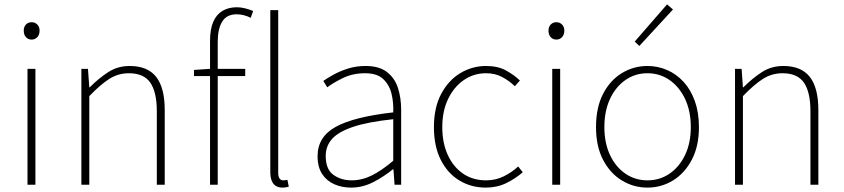

<svg xmlns="http://www.w3.org/2000/svg" viewBox="-20 -840 3837 873"><path d="M105 0V-527H141V0ZM124 -660Q108 -660 98 -671Q88 -682 88 -701Q88 -718 98 -728.5Q108 -739 124 -739Q139 -739 149.5 -728.5Q160 -718 160 -701Q160 -682 149.5 -671Q139 -660 124 -660Z M350 0V-527H380L386 -443H388Q429 -484 472 -512Q515 -540 570 -540Q651 -540 690 -490.5Q729 -441 729 -339V0H693V-334Q693 -421 663.5 -464Q634 -507 566 -507Q517 -507 476.5 -481Q436 -455 386 -403V0Z M935 0V-655Q935 -707 949.5 -740.5Q964 -774 991.5 -790.5Q1019 -807 1057 -807Q1074 -807 1093 -802.5Q1112 -798 1131 -790L1120 -759Q1088 -775 1056 -775Q1011 -775 990.5 -742Q970 -709 970 -650V0ZM862 -494V-522L935 -527H1095V-494ZM1264 13Q1247 13 1234.5 5.5Q1222 -2 1215.5 -18Q1209 -34 1209 -59V-794H1245V-53Q1245 -37 1251 -28.5Q1257 -20 1267 -20Q1270 -20 1274.5 -20.5Q1279 -21 1287 -22L1293 9Q1286 10 1280.5 11.5Q1275 13 1264 13Z M1576 13Q1535 13 1500.5 -2Q1466 -17 1445 -48.5Q1424 -80 1424 -130Q1424 -218 1507 -263.5Q1590 -309 1768 -329Q1770 -372 1760.5 -412.5Q1751 -453 1723 -480Q1695 -507 1640 -507Q1584 -507 1539 -485Q1494 -463 1468 -443L1450 -472Q1467 -484 1495.5 -500Q1524 -516 1561.5 -528Q1599 -540 1642 -540Q1704 -540 1739.5 -512.5Q1775 -485 1789.5 -440Q1804 -395 1804 -341V0H1774L1769 -70H1766Q1726 -37 1677.5 -12Q1629 13 1576 13ZM1579 -20Q1626 -20 1671 -42.5Q1716 -65 1768 -109V-298Q1654 -286 1586.5 -263.5Q1519 -241 1490 -208.5Q1461 -176 1461 -131Q1461 -70 1496 -45Q1531 -20 1579 -20Z M2189 13Q2122 13 2068.5 -19.5Q2015 -52 1984 -113.5Q1953 -175 1953 -262Q1953 -351 1986 -413Q2019 -475 2073 -507.5Q2127 -540 2190 -540Q2244 -540 2281 -519.5Q2318 -499 2344 -474L2321 -448Q2295 -473 2263 -490Q2231 -507 2190 -507Q2134 -507 2089 -476Q2044 -445 2017.5 -390Q1991 -335 1991 -262Q1991 -190 2016 -135.5Q2041 -81 2085.5 -50.5Q2130 -20 2190 -20Q2234 -20 2271 -38.5Q2308 -57 2336 -83L2357 -57Q2324 -28 2282 -7.5Q2240 13 2189 13Z M2491 0V-527H2527V0ZM2510 -660Q2494 -660 2484 -671Q2474 -682 2474 -701Q2474 -718 2484 -728.5Q2494 -739 2510 -739Q2525 -739 2535.5 -728.5Q2546 -718 2546 -701Q2546 -682 2535.5 -671Q2525 -660 2510 -660Z M2924 13Q2861 13 2807.5 -19.5Q2754 -52 2722 -113.5Q2690 -175 2690 -262Q2690 -351 2722 -413Q2754 -475 2807.5 -507.5Q2861 -540 2924 -540Q2971 -540 3013.5 -521.5Q3056 -503 3088.5 -467.5Q3121 -432 3139.5 -380Q3158 -328 3158 -262Q3158 -175 3125.5 -113.5Q3093 -52 3040 -19.5Q2987 13 2924 13ZM2924 -20Q2980 -20 3024.5 -50.5Q3069 -81 3095 -135.5Q3121 -190 3121 -262Q3121 -335 3095 -390Q3069 -445 3024.5 -476Q2980 -507 2924 -507Q2868 -507 2823.5 -476Q2779 -445 2753.5 -390Q2728 -335 2728 -262Q2728 -190 2753.5 -135.5Q2779 -81 2823.5 -50.5Q2868 -20 2924 -20ZM2887 -631 2866 -651 3013 -820 3040 -797Z M3322 0V-527H3352L3358 -443H3360Q3401 -484 3444 -512Q3487 -540 3542 -540Q3623 -540 3662 -490.5Q3701 -441 3701 -339V0H3665V-334Q3665 -421 3635.5 -464Q3606 -507 3538 -507Q3489 -507 3448.5 -481Q3408 -455 3358 -403V0Z"/></svg>

Font: Noto Sans TC Thin
Style: Regular
Weight: 100
Designer: Ryoko NISHIZUKA 西塚涼子 (kana, bopomofo & ideographs); Paul D. Hunt (Latin, Greek & Cyrillic); Sandoll Communications 산돌커뮤니
Foundry: Adobe
Version: Version 2.004-H2;hotconv 1.0.118;makeotfexe 2.5.65603